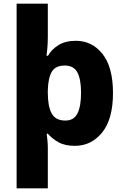

<svg xmlns="http://www.w3.org/2000/svg" viewBox="-20 -780 677 1040"><path d="M592 -276Q592 -135 533.5 -62.5Q475 10 385 10Q331 10 296 -10Q261 -30 239 -56H233Q235 -42 237 -19Q239 4 239 20V240H70V-760H239V-580Q239 -545 236.5 -519Q234 -493 232 -478H240Q259 -512 296.5 -535.5Q334 -559 391 -559Q479 -559 535.5 -487.5Q592 -416 592 -276ZM419 -278Q419 -351 399 -388Q379 -425 331 -425Q281 -425 261 -392Q241 -359 239 -292V-277Q239 -204 260 -165.5Q281 -127 334 -127Q380 -127 399.5 -165.5Q419 -204 419 -278Z"/></svg>

Font: Noto Sans Canadian Aboriginal ExtraBold
Style: Regular
Weight: 800
Designer: Monotype Design Team, Typotheque's Kevin King
Foundry: Monotype Imaging Inc.
Version: Version 2.004; ttfautohint (v1.8.4.7-5d5b)